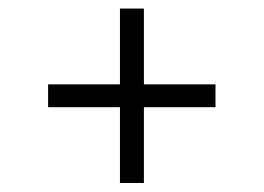

<svg xmlns="http://www.w3.org/2000/svg" viewBox="-20 -598 600 437"><path d="M253 -181.5V-354H89.5V-406H253V-578.5H307.5V-406H470.5V-354H307.5V-181.5Z"/></svg>

Font: Encode Sans Exp Lt
Style: Regular
Weight: 300
Width: 7
Designer: Multiple Designers
Foundry: Impallari Type
Version: Version 3.002; ttfautohint (v1.8.3) -l 8 -r 50 -G 200 -x 14 